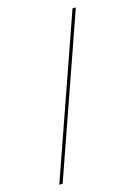

<svg xmlns="http://www.w3.org/2000/svg" viewBox="-141 -896 782 1111"><g transform="rotate(-15 250.0 -340.0)"><path d="M71 143 409 -823H429L91 143Z"/></g></svg>

Font: Iosevka SS04 Thin
Style: Regular
Weight: 100
Monospace: yes
Designer: Belleve Invis
Foundry: Belleve Invis
Version: Version 19.0.0; ttfautohint (v1.8.4)